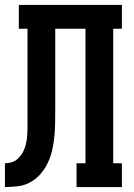

<svg xmlns="http://www.w3.org/2000/svg" viewBox="-20 -755 540 775"><path d="M0 0V-96Q13 -96 26.5 -100Q40 -104 50 -112.5Q60 -121 67.5 -132.5Q75 -144 79.5 -156.5Q84 -169 86.5 -182.5Q89 -196 90 -209.5Q91 -223 91 -236Q91 -249 91 -263Q91 -276 91 -289Q91 -302 91 -315V-639H56V-735H472V-639H437V-96H472V0H289V-96H325V-639H203V-314Q203 -313 203 -313Q203 -313 203 -313V-311Q203 -284 202.5 -257.5Q202 -231 199.5 -204Q197 -177 191 -150.5Q185 -124 174 -100Q163 -76 145.5 -55Q128 -34 104.5 -20.5Q81 -7 54 -3.5Q27 0 0 0Z"/></svg>

Font: Iosevka Slab
Style: Bold
Weight: 700
Monospace: yes
Designer: Belleve Invis
Foundry: Belleve Invis
Version: Version 11.1.1; ttfautohint (v1.8.3)